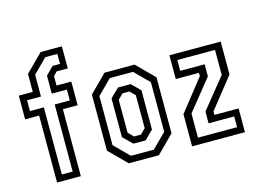

<svg xmlns="http://www.w3.org/2000/svg" viewBox="-100 -927 1479 1105"><g transform="rotate(-15 640.0 -375.0)"><path d="M113.5 0V-399H30V-540H113.5V-647L216.5 -750H343V-618.5H277L255 -596V-540H343V-399H255V0ZM152 -37.5H216.5V-437.5H306.5V-502H216.5V-609L262.5 -655H306.5V-714.5H235L152 -632V-502H69V-437.5H152Z M541 0 438 -103V-437L541 -540H720L823 -437V-103L720 0ZM564 -38.5H700.5L784.5 -122.5V-418L700.5 -502H562L477.5 -417.5V-125ZM595.5 -102.5 541.5 -156V-386.5L593.5 -437.5H669L720 -387V-153.5L669 -102.5ZM610 -141.5H651L681.5 -172V-368L651 -398.5H610L579.5 -368V-172Z M918 0V-192L1065.5 -378.5V-398.5H927.5V-540H1233V-344L1089 -162.5V-141.5H1233V0ZM963.5 -39.5H1196.5V-103.5H1044V-173.5L1189 -353V-502H964.5V-437.5H1110V-365.5L963.5 -183.5Z"/></g></svg>

Font: Tourney Condensed
Style: Regular
Weight: 400
Width: 3
Designer: Tyler Finck
Foundry: Etcetera Type Co
Version: Version 1.010; ttfautohint (v1.8.3)